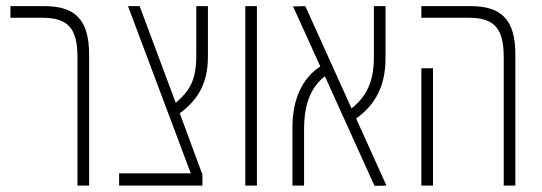

<svg xmlns="http://www.w3.org/2000/svg" viewBox="-20 -606 1771 627"><path d="M233 0H271V-428C271 -541 226 -586 125 -586H14V-548H117C198 -548 233 -518 233 -420Z M369 0H641V-36L567 -236C622 -277 659 -329 659 -420V-586H621V-425C621 -347 602 -312 554 -270L436 -586H398L603 -40H369Z M781 0H819V-586H781Z M935 0H973V-184C973 -273 999 -324 1041 -357L1203 1L1242 0L1143 -219C1203 -262 1239 -322 1239 -416V-586H1201V-418C1201 -338 1175 -289 1128 -252L977 -586L937 -585L1026 -389C966 -350 935 -281 935 -189Z M1625 0H1663V-428C1663 -541 1618 -586 1517 -586H1356V-548H1510C1590 -548 1625 -518 1625 -420ZM1356 0H1394V-383H1356Z"/></svg>

Font: Noto Sans Hebrew ExtraCondensed ExtraLight
Style: Regular
Weight: 200
Width: 2
Designer: Monotype Design Team
Foundry: Monotype Imaging Inc.
Version: Version 2.004